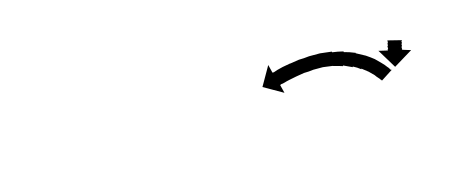

<svg xmlns="http://www.w3.org/2000/svg" viewBox="-22 -663 672 272"><g transform="rotate(-15 314.0 -526.5)"><path d="M560 -543Q560 -543 560 -543Q560 -542 559 -542Q559 -542 559 -541Q559 -540 559 -540Q559 -539 559 -539Q558 -538 558 -538Q558 -537 558 -536Q558 -536 558 -535Q558 -535 557 -534Q557 -533 557 -533Q557 -532 557 -532Q557 -531 557 -531Q557 -531 557 -531Q557 -532 557 -530Q557 -530 556 -530Q556 -530 556 -530L569 -526L541 -509L524 -537L537 -534Q537 -534 537 -534Q537 -534 537 -535Q537 -536 537 -535Q538 -537 538 -536Q538 -537 538 -537Q538 -538 538 -538Q538 -539 538 -539Q538 -539 538 -540Q539 -541 539 -541Q539 -542 539 -542Q539 -544 539 -543Q539 -544 540 -545Q540 -545 540 -546Q540 -547 540 -547Q540 -546 540 -547Q540 -547 540 -548Q540 -548 540 -548L560 -543Q560 -542 560 -543ZM517 -497Q517 -497 517 -497Q517 -497 517 -497Q517 -497 517 -496.5Q517 -496 517 -496Q516 -498 514 -500Q514 -500 514 -500Q514 -500 514 -500Q514 -500 514 -500Q514 -500 514 -500Q512 -502 510 -505Q510 -505 510 -505Q510 -505 510 -505Q510 -505 510 -505Q510 -505 510 -505Q507 -508 503 -512Q503 -512 503 -512Q503 -512 503 -512Q503 -512 503 -512Q503 -512 503 -512Q499 -515 494 -519Q494 -519 494 -518.5Q494 -518 494 -518Q494 -518 494 -518Q494 -518 494 -518Q489 -522 483 -525Q483 -525 483 -525Q483 -525 483 -525Q483 -524 483 -524Q483 -524 483 -524Q477 -527 470 -530Q470 -530 470 -529.5Q470 -529 470 -529Q470 -529 470 -529Q470 -529 470 -529Q464 -531 456 -533Q456 -533 456 -533Q456 -533 456 -533Q456 -533 456.5 -533Q457 -533 457 -533Q449 -534 442 -535Q442 -535 442 -535Q442 -535 442 -535Q442 -535 442 -535Q442 -535 442 -535Q435 -535 428 -535Q428 -535 428 -535Q428 -535 428 -535Q428 -535 428 -535Q428 -535 428 -535Q421 -534 414 -534Q414 -534 414 -534Q414 -534 414 -534Q414 -534 414 -534Q414 -534 414 -534Q408 -533 402 -532Q402 -532 402 -532Q402 -532 402 -532Q402 -532 402 -532Q402 -532 402 -532Q396 -531 392 -530Q392 -530 392 -530Q392 -530 392 -530Q392 -530 392 -530Q392 -530 392 -530Q387 -529 384 -528Q384 -528 384 -528Q384 -528 384 -528Q384 -528 384 -528Q384 -528 384 -528Q381 -527 378 -527Q378 -527 378 -527Q378 -527 379 -527Q379 -527 379 -527Q379 -527 379 -527Q378 -527 377 -526L380 -514L352 -530L368 -558L371 -546Q372 -546 373 -546Q373 -546 373 -546Q373 -546 373 -546Q373 -546 373 -546Q373 -546 373 -546Q376 -547 379 -548Q379 -548 379 -548Q379 -548 379 -548Q379 -548 379 -548Q379 -548 379 -548Q383 -549 387 -550Q387 -550 387 -550Q387 -550 387 -550Q387 -550 387 -550Q387 -550 387 -550Q393 -551 398 -552Q398 -552 398.5 -552Q399 -552 399 -552Q399 -552 399 -552Q399 -552 399 -552Q405 -553 412 -554Q412 -554 412 -554Q412 -554 412 -554Q412 -554 412 -554Q412 -554 412 -554Q419 -554 427 -555Q427 -555 427 -555Q427 -555 427 -555Q427 -555 427 -555Q427 -555 427 -555Q435 -555 443 -555Q443 -555 443 -555Q443 -555 443 -555Q443 -555 443 -555Q443 -555 443 -555Q452 -554 460 -553Q460 -553 460 -553Q460 -553 460 -553Q460 -553 460 -552.5Q460 -552 460 -552Q468 -551 476 -549Q476 -549 476 -549Q476 -549 476 -549Q476 -549 476 -548.5Q476 -548 476 -548Q484 -546 491 -543Q491 -543 491 -543Q491 -543 491 -543Q492 -543 492 -542.5Q492 -542 492 -542Q498 -539 505 -535Q505 -535 505 -535Q505 -535 505 -535Q505 -535 505 -535Q505 -535 505 -535Q511 -531 516 -527Q516 -527 516 -527Q516 -527 516 -527Q516 -527 516 -527Q516 -527 516 -527Q520 -523 524 -519Q524 -519 524 -519Q524 -519 524 -519Q524 -519 524 -519Q524 -519 524 -519Q528 -515 530 -512Q530 -512 530 -512Q530 -512 530 -512Q530 -512 530 -512Q530 -512 530 -512Q532 -510 533 -508Q533 -508 533 -508Q533 -508 533 -507Q533 -507 533.5 -507Q534 -507 534 -507Q534 -507 535 -506L518 -495Q517 -496 517 -497Z"/></g></svg>

Font: FRB American Cursive Just Arrows
Style: Italic
Weight: 400
Italic angle: -25°
Version: Version 2.0;Modular Font Editor K font №1